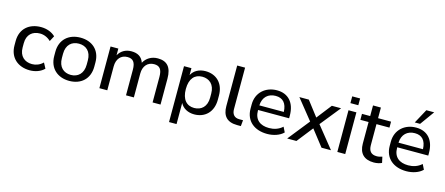

<svg xmlns="http://www.w3.org/2000/svg" viewBox="-58 -1502 5553 2398"><g transform="rotate(15 2718.5 -303.5)"><path d="M311 9.8C380.9 9.8 450.7 -13.7 496.6 -60.5L459 -130.9C418.5 -90.3 367.2 -72.3 318.8 -72.3C223.1 -72.3 152.8 -130.9 152.8 -242.7V-297.9C152.8 -411.1 222.7 -467.8 318.8 -467.8C369.6 -467.8 418.9 -447.3 459 -408.2L496.6 -479.5C452.1 -523.4 384.8 -548.8 310.5 -548.8C162.1 -548.8 47.9 -461.4 47.9 -297.9V-242.7C47.9 -81.5 160.6 9.8 311 9.8Z M821.3 9.8C971.7 9.8 1079.6 -83 1079.6 -243.2V-297.4C1079.6 -457 971.7 -548.8 821.3 -548.8C671.4 -548.8 561.5 -457 561.5 -297.4V-243.2C561.5 -83 671.4 9.8 821.3 9.8ZM821.3 -67.4C730 -67.4 660.6 -125.5 660.6 -243.2V-297.4C660.6 -414.6 730 -471.2 821.3 -471.2C912.1 -471.2 981.4 -414.6 981.4 -297.4V-243.2C981.4 -126 912.1 -67.4 821.3 -67.4Z M1312.5 0V-309.1C1312.5 -404.8 1365.7 -466.8 1449.7 -466.8C1520.5 -466.8 1554.7 -429.2 1554.7 -330.1V0H1656.2V-309.1C1656.2 -404.8 1710 -466.8 1794.4 -466.8C1865.2 -466.8 1898.4 -429.2 1898.4 -330.1V0H2001V-334.5C2001 -484.9 1938.5 -548.8 1820.8 -548.8C1739.3 -548.8 1672.9 -507.8 1640.1 -443.8C1614.7 -517.1 1560.1 -548.8 1479.5 -548.8C1402.8 -548.8 1344.2 -513.2 1311 -452.1V-539.1H1210.4V0Z M2257.3 183.6V-89.4C2289.6 -26.4 2356 9.8 2438 9.8C2574.7 9.8 2676.8 -82.5 2676.8 -243.2V-297.4C2676.8 -458 2574.7 -548.8 2438 -548.8C2355.5 -548.8 2288.6 -512.7 2256.3 -449.2V-539.1H2160.2V183.6ZM2416.5 -67.4C2318.8 -67.4 2255.9 -135.3 2255.9 -270C2255.9 -405.3 2318.8 -471.2 2416.5 -471.2C2507.3 -471.2 2577.1 -413.6 2577.1 -297.4V-243.2C2577.1 -125.5 2507.3 -67.4 2416.5 -67.4Z M2991.7 0H3039.6L3046.9 -77.6H2997.1C2933.6 -77.6 2901.9 -118.2 2901.9 -182.6V-718.8H2799.8V-194.3C2799.8 -71.8 2856.4 0 2991.7 0Z M3380.4 9.8C3461.4 9.8 3542.5 -16.6 3589.8 -64.9L3557.1 -130.9C3508.3 -85.9 3447.3 -67.4 3384.3 -67.4C3270 -67.4 3195.3 -124 3195.3 -243.2V-250H3596.7V-283.7C3596.7 -450.2 3508.3 -548.8 3361.8 -548.8C3215.8 -548.8 3100.1 -451.7 3100.1 -297.4V-243.2C3100.1 -80.6 3216.8 9.8 3380.4 9.8ZM3363.8 -477.1C3456.5 -477.1 3507.8 -421.9 3512.2 -309.6H3195.8C3200.2 -417.5 3267.6 -477.1 3363.8 -477.1Z M3758.3 0 3920.9 -207 4082.5 0H4205.1L3981.4 -277.8L4191.4 -539.1H4071.8L3921.9 -346.7L3773.9 -539.1H3651.9L3860.8 -278.8L3638.7 0Z M4389.2 -631.3V-718.8H4287.1V-631.3ZM4389.2 0V-539.1H4287.1V0Z M4760.3 9.8C4798.3 9.8 4839.8 0 4862.3 -12.2L4845.7 -88.4C4824.2 -81.5 4801.3 -75.2 4776.4 -75.2C4702.1 -75.2 4669.4 -114.7 4669.4 -191.9V-461.9H4837.4V-539.1H4669.4V-676.3H4567.4V-539.1H4461.4V-461.9H4567.4V-183.6C4567.4 -57.6 4633.3 9.8 4760.3 9.8Z M5179.7 9.8C5260.7 9.8 5341.8 -16.6 5389.2 -64.9L5356.4 -130.9C5307.6 -85.9 5246.6 -67.4 5183.6 -67.4C5069.3 -67.4 4994.6 -124 4994.6 -243.2V-250H5396V-283.7C5396 -450.2 5307.6 -548.8 5161.1 -548.8C5015.1 -548.8 4899.4 -451.7 4899.4 -297.4V-243.2C4899.4 -80.6 5016.1 9.8 5179.7 9.8ZM5163.1 -477.1C5255.9 -477.1 5307.1 -421.9 5311.5 -309.6H4995.1C4999.5 -417.5 5066.9 -477.1 5163.1 -477.1ZM5194.8 -606.4 5327.6 -791H5226.1L5126 -606.4Z"/></g></svg>

Font: Winston
Style: Regular
Weight: 400
Designer: Vernon Adams, Kim Jin-seong, David Berlow, Cristiano Sobral
Foundry: The Winston Project Authors
Version: Version 3.004